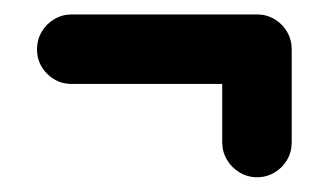

<svg xmlns="http://www.w3.org/2000/svg" viewBox="-20 -375 458 263"><path d="M379.6 -307.4Q379.6 -287.8 365.7 -273.9Q351.9 -260 332.2 -260H78.1Q58.5 -260 44.6 -273.9Q30.7 -287.8 30.7 -307.4Q30.7 -320.4 37 -331.3Q43.3 -342.2 54.3 -348.7Q65.2 -355.2 78.1 -355.2H332.2Q345.2 -355.2 356.1 -348.7Q367 -342.2 373.3 -331.3Q379.6 -320.4 379.6 -307.4ZM332.2 -132.2Q319.3 -132.2 308.3 -138.7Q297.4 -145.2 290.9 -156.1Q284.4 -167 284.4 -180V-307H379.6V-180Q379.6 -167 373.3 -156.1Q367 -145.2 356.1 -138.7Q345.2 -132.2 332.2 -132.2Z"/></svg>

Font: 26F Galaxy Hebrew Extra Bold
Style: Regular
Weight: 800
Designer: C₂₉H₂₅N₃O₅
Version: Version 1.000